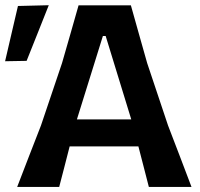

<svg xmlns="http://www.w3.org/2000/svg" viewBox="-54 -734 785 754"><path d="M13.5 0Q36 -58 60.2 -121.2Q84.5 -184.5 107 -241.5L189.5 -486Q208.5 -551 223.5 -604.2Q238.5 -657.5 254.5 -713H460Q475.5 -658 490.5 -604.5Q505.5 -551 524 -486L606 -241Q629 -181 652.8 -119Q676.5 -57 698 0H530.5Q520.5 -38.5 510.2 -79Q500 -119.5 489.5 -159H219.5Q209.5 -119 199 -79Q188.5 -39 178.5 0ZM350 -592.5 248 -265H461.5L361 -592.5ZM-34 -493.5Q-21.5 -547.5 -8.8 -602Q4 -656.5 16.5 -710.5L137.5 -713.5Q119 -667 94.8 -606Q70.5 -545 50.5 -495Z"/></svg>

Font: Commissioner Loud SemiBold
Style: Regular
Weight: 600
Designer: Kostas Bartsokas
Foundry: Kostas Bartsokas
Version: Version 1.000; ttfautohint (v1.8.3)